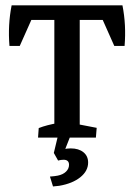

<svg xmlns="http://www.w3.org/2000/svg" viewBox="-20 -503 490 702"><path d="M178.7 -7.3V-476.6H271.5V-7.3ZM14.6 -335Q8.3 -412.1 22.5 -483.4L104 -451.2L52.2 -335ZM31.2 -430.2 22.5 -483.4H427.7L410.2 -430.2ZM397.9 -335 346.2 -451.2 427.7 -483.4Q441.9 -412.1 435.5 -335ZM119.1 0 121.6 -34.7Q136.2 -40.5 154.3 -45.2Q172.4 -49.8 191.4 -53.2L178.7 -13.2V-84H271.5V-13.2L259.8 -49.8L333.5 -35.6L330.6 0ZM173.8 178.7 162.6 142.6Q171.4 142.1 178.5 141.1Q185.5 140.1 190.9 139.2Q210.4 135.3 221.4 124.5Q232.4 113.8 232.4 99.6Q232.4 81.1 212.4 81.1Q202.6 81.1 192.4 84L176.8 56.2L189 49.8Q201.7 44.4 214.4 42Q227.1 39.6 238.8 39.6Q267.6 39.6 284.9 53.5Q302.2 67.4 302.2 91.3Q302.2 122.1 273.7 145Q245.1 168 196.8 176.3Q186.5 177.7 173.8 178.7ZM176.8 56.2 197.3 -29.3H246.6L211.4 60.1Z"/></svg>

Font: Markazi Text Medium
Style: Regular
Weight: 500
Designer: Borna Izadpanah (Arabic designer), Fiona Ross (Arabic design director) and Florian Runge (Latin designer)
Foundry: Borna Izadpanah and Florian Runge
Version: Version 1.001